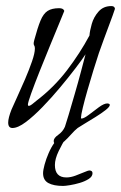

<svg xmlns="http://www.w3.org/2000/svg" viewBox="-20 -413 399 633"><path d="M170 63Q157 63 157 52Q157 42 172 31.5Q187 21 194 5Q197 -3 206 -33.5Q215 -64 226.5 -103.5Q238 -143 247.5 -179Q257 -215 262 -234Q251 -217 228.5 -187.5Q206 -158 178 -124.5Q150 -91 120.5 -60.5Q91 -30 65 -10.5Q39 9 21 9Q7 9 7 -9Q7 -24 18 -52Q24 -66 36.5 -93Q49 -120 62.5 -151.5Q76 -183 85.5 -210.5Q95 -238 95 -253Q95 -260 93 -262.5Q91 -265 91 -270Q91 -272 91.5 -274.5Q92 -277 93 -281Q104 -322 113.5 -345Q123 -368 137 -377Q151 -386 175 -386Q189 -386 192 -377Q188 -367 175 -335.5Q162 -304 144.5 -261.5Q127 -219 110.5 -177.5Q94 -136 83 -105.5Q72 -75 72 -68Q72 -64 75 -64Q79 -64 85.5 -69Q92 -74 99 -80Q158 -125 201 -181.5Q244 -238 275 -296Q276 -311 282.5 -334Q289 -357 305 -375Q321 -393 347 -393Q358 -393 359 -384Q354 -368 338.5 -327Q323 -286 306 -238Q298 -214 288 -181.5Q278 -149 268.5 -116Q259 -83 253 -58Q247 -33 247 -25Q247 -22 249 -22Q258 -23 273.5 -35Q289 -47 306 -59.5Q323 -72 334 -72Q336 -72 339 -71Q342 -70 342 -67Q342 -61 328 -50Q314 -39 294.5 -27Q275 -15 258.5 -5Q242 5 236 9Q226 17 214.5 30Q203 43 192 53Q181 63 170 63ZM188 200Q157 200 139.5 190.5Q122 181 122 158Q122 148 127 129.5Q132 111 140.5 91.5Q149 72 159.5 57.5Q170 43 182 40Q185 39 189 39Q194 39 197 43Q186 59 173.5 85Q161 111 161 131Q161 172 199 172Q213 172 229 166Q245 160 258 154.5Q271 149 274 149Q285 149 285 158Q285 169 272.5 177Q260 185 243 190Q226 195 210.5 197.5Q195 200 188 200Z"/></svg>

Font: Bilbo
Style: Regular
Weight: 400
Designer: Robert E. Leuschke
Foundry: Robert E. Leuschke
Version: Version 1.100